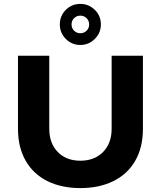

<svg xmlns="http://www.w3.org/2000/svg" viewBox="-20 -952 823 982"><path d="M391 10Q295 10 223 -25.5Q151 -61 111.5 -129.5Q72 -198 72 -293V-667H232V-294Q232 -219 275.5 -174.5Q319 -130 391 -130Q463 -130 507 -174.5Q551 -219 551 -294V-667H711V-293Q711 -198 671.5 -129.5Q632 -61 559.5 -25.5Q487 10 391 10ZM286 -827Q286 -871 316.5 -901.5Q347 -932 391 -932Q434 -932 465 -901.5Q496 -871 496 -827Q496 -784 465 -753Q434 -722 391 -722Q347 -722 316.5 -753Q286 -784 286 -827ZM436 -827Q436 -846 423 -859Q410 -872 391 -872Q372 -872 359 -859Q346 -846 346 -827Q346 -808 359 -795Q372 -782 391 -782Q410 -782 423 -795Q436 -808 436 -827Z"/></svg>

Font: Madhuban Bold
Style: Regular
Weight: 700
Designer: jaikishan Patel
Foundry: MagicType
Version: Version 1.000